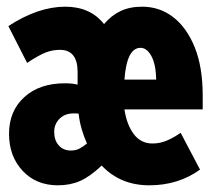

<svg xmlns="http://www.w3.org/2000/svg" viewBox="-20 -544 640 574"><path d="M153 10Q88 10 47.5 -33.5Q7 -77 7 -144Q7 -212 52.5 -253.5Q98 -295 174 -295Q196 -295 212 -291V-329Q212 -395 159 -395Q137 -395 116.5 -387Q96 -379 61 -356L5 -466Q94 -524 175 -524Q250 -524 291 -472Q313 -498 340.5 -511Q368 -524 405 -524Q457 -524 497.5 -493Q538 -462 562 -403Q586 -344 586 -258V-217H352Q359 -171 380 -143Q401 -115 436 -115Q459 -115 480.5 -124.5Q502 -134 520 -147L578 -37Q513 10 426 10Q340 10 284 -49Q249 -16 219.5 -3Q190 10 153 10ZM352 -306H447Q446 -352 432.5 -376.5Q419 -401 400 -401Q359 -401 352 -306ZM192 -94Q206 -94 217 -99.5Q228 -105 240 -115Q231 -135 224.5 -157Q218 -179 215 -204Q211 -205 207.5 -205Q204 -205 200 -205Q174 -205 158 -189Q142 -173 142 -150Q142 -125 155.5 -109.5Q169 -94 192 -94Z"/></svg>

Font: Red Hat Mono
Style: Bold
Weight: 700
Monospace: yes
Designer: Pentagram, MCKL
Foundry: Pentagram, MCKL
Version: Version 1.023; ttfautohint (v1.8.3)